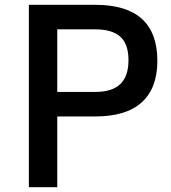

<svg xmlns="http://www.w3.org/2000/svg" viewBox="-20 -778 709 798"><path d="M634 -525Q634 -412 569.5 -353Q505 -294 376 -294H218V0H100V-758H376Q634 -758 634 -525ZM376 -656H218V-396H376Q446 -396 480 -428.5Q514 -461 514 -528Q514 -595 480 -625.5Q446 -656 376 -656Z"/></svg>

Font: Biryani SemiBold
Style: Regular
Weight: 600
Designer: Dan Reynolds and Mathieu Réguer
Foundry: Dan Reynolds and Mathieu Réguer
Version: Version 1.004; ttfautohint (v1.1) -l 5 -r 5 -G 72 -x 0 -D la